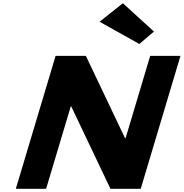

<svg xmlns="http://www.w3.org/2000/svg" viewBox="-20 -1172 1140 1192"><path d="M935.8 -976 845 -899 598.3 -1037 742.8 -1152ZM419.5 -512H421.9L665.7 0H853.7L1100.4 -825H912.4L759.3 -313H756.9L513.1 -825H325.1L78.3 0H266.3Z"/></svg>

Font: Hussar
Style: BdSuprExtOblThree
Weight: 700
Foundry: Cannot Into Space Fonts
Version: Version 2.00